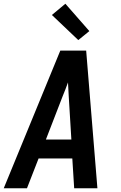

<svg xmlns="http://www.w3.org/2000/svg" viewBox="-26 -1005 646 1025"><path d="M-6 0 296 -735H434L494 0H370L360 -159H180L118 0ZM355 -260 341 -490Q340 -509 339 -527.5Q338 -546 337 -565Q330 -546 323 -527.5Q316 -509 308 -490L219 -260ZM392 -791 251 -925 323 -985 451 -839Z"/></svg>

Font: Iosevka SS04 Extended
Style: Bold Italic
Weight: 700
Width: 7
Italic angle: -9°
Monospace: yes
Designer: Belleve Invis
Foundry: Belleve Invis
Version: Version 19.0.0; ttfautohint (v1.8.4)